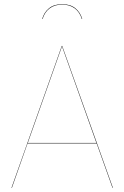

<svg xmlns="http://www.w3.org/2000/svg" viewBox="-20 -900 596 920"><path d="M443 -213H112L37 0H35L276 -680H278L521 0H519ZM442 -215 277 -678 113 -215ZM374 -809H372Q362 -842 338 -860Q314 -878 278 -878Q242 -878 218 -860Q194 -842 184 -809H182Q191 -841 215 -860.5Q239 -880 278 -880Q317 -880 341 -860.5Q365 -841 374 -809Z"/></svg>

Font: FiraGO Two
Style: Regular
Weight: 100
Designer: bBox Type
Foundry: bBox Type GmbH
Version: Version 1.001